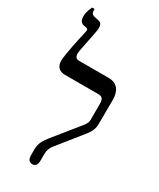

<svg xmlns="http://www.w3.org/2000/svg" viewBox="-220 -941 844 1018"><g transform="rotate(30 202.5 -432.0)"><path d="M165 7C184 7 194 -7 194 -31V-70C194 -96 201 -113 216 -131L333 -277C356 -305 364 -328 364 -354L365 -501C365 -550 346 -592 287 -592H107C85 -592 76 -606 82 -640L107 -766C115 -807 110 -824 88 -829L61 -835C46 -839 40 -846 40 -866V-871H25C19 -857 8 -833 8 -809C8 -787 15 -771 34 -767L53 -763C63 -760 62 -753 60 -742C51 -704 24 -584 24 -545C24 -506 47 -490 80 -490H284C305 -490 316 -480 316 -453V-354C316 -338 312 -328 298 -310L172 -154C149 -125 136 -101 136 -67V-31C136 -5 147 7 165 7Z"/></g></svg>

Font: Noto Serif Hebrew Condensed Medium
Style: Regular
Weight: 500
Width: 3
Designer: Monotype Design Team
Foundry: Monotype Imaging Inc.
Version: Version 2.004